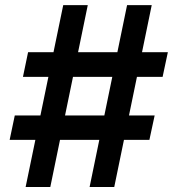

<svg xmlns="http://www.w3.org/2000/svg" viewBox="-20 -748 691 768"><path d="M338.4 0 488.3 -727.5H586.9L437 0ZM18.6 -188.5 39.1 -286.1H598.6L577.6 -188.5ZM82.5 0 232.9 -727.5H331.1L181.2 0ZM71.8 -440.4 92.3 -539.1H651.4L630.4 -440.4Z"/></svg>

Font: Inter 17pt SemiBold
Style: Italic
Weight: 600
Italic angle: -9.3988°
Version: Version 4.001;git-66647c0bb